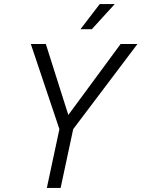

<svg xmlns="http://www.w3.org/2000/svg" viewBox="-20 -927 698 947"><path d="M211 0 273 -290 132 -710H206L317 -360L575 -710H658L341 -290L279 0ZM377 -783 472 -907H546L433 -783Z"/></svg>

Font: Geist Mono Light
Style: Italic
Weight: 300
Italic angle: -12°
Monospace: yes
Designer: Basement.studio, Andrés Briganti, Mateo Zaragoza
Foundry: Basement.studio, Vercel, Andrés Briganti, Guido Ferreyra, Mateo Zaragoza
Version: Version 1.500; ttfautohint (v1.8.4.7-5d5b)